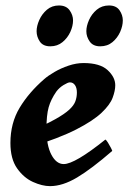

<svg xmlns="http://www.w3.org/2000/svg" viewBox="-20 -645 457 684"><path d="M390.6 -341.3Q390.6 -321.8 381.3 -296.9Q372.1 -272 342 -243.4Q312 -214.8 251.5 -183.8Q190.9 -152.8 88.4 -121.1L85.4 -176.3Q142.6 -201.2 176.3 -220Q210 -238.8 226.6 -254.2Q243.2 -269.5 248.5 -284.2Q253.9 -298.8 253.9 -315.4Q253.9 -332 247.1 -341.8Q240.2 -351.6 229 -351.6Q222.2 -351.6 206.8 -342.3Q191.4 -333 180.7 -318.8Q161.1 -290.5 153.3 -262.7Q145.5 -234.9 145.5 -185.5Q145.5 -127 163.1 -93.8Q180.7 -60.5 207 -60.5Q246.6 -60.5 355.5 -147.9Q358.9 -146 364.5 -137Q370.1 -127.9 374.8 -118.9Q379.4 -109.9 379.9 -107.4Q306.2 -43.5 254.6 -12.7Q203.1 18.1 158.2 18.1Q130.4 18.1 97.4 3.2Q64.5 -11.7 40.8 -45.4Q17.1 -79.1 17.1 -135.7Q17.1 -206.5 50 -261.2Q83 -315.9 137.7 -363.3Q150.9 -375 173.8 -388.4Q196.8 -401.9 224.1 -411.1Q251.5 -420.4 277.8 -420.4Q335.9 -420.4 363.3 -395.3Q390.6 -370.1 390.6 -341.3ZM417.5 -572.3Q417.5 -552.7 408 -531.2Q398.4 -509.8 380.6 -494.9Q362.8 -480 336.9 -480Q311.5 -480 299.6 -497.1Q287.6 -514.2 287.6 -533.7Q287.6 -552.2 297.1 -573.7Q306.6 -595.2 324.7 -610.4Q342.8 -625.5 368.2 -625.5Q394 -625.5 405.8 -608.4Q417.5 -591.3 417.5 -572.3ZM240.2 -572.3Q240.2 -552.7 230.5 -531.2Q220.7 -509.8 202.6 -494.9Q184.6 -480 159.2 -480Q133.3 -480 121.8 -497.1Q110.4 -514.2 110.4 -533.7Q110.4 -552.2 119.9 -573.7Q129.4 -595.2 147.2 -610.4Q165 -625.5 189.9 -625.5Q215.8 -625.5 228 -608.4Q240.2 -591.3 240.2 -572.3Z"/></svg>

Font: Dai Banna SIL
Style: Bold Italic
Weight: 700
Italic angle: -11°
Designer: Victor Gaultney
Foundry: SIL International
Version: Version 4.000